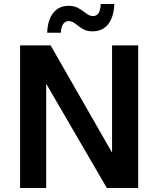

<svg xmlns="http://www.w3.org/2000/svg" viewBox="-20 -936 788 956"><path d="M80 0V-710H232L538 -176V-710H668V0H512L210 -519V0ZM440 -780Q417 -780 400.5 -787.5Q384 -795 366 -810Q352 -821 343 -826Q334 -831 322 -831Q307 -831 296 -818.5Q285 -806 283 -773H215Q217 -836 245 -871.5Q273 -907 321 -907Q345 -907 363 -899Q381 -891 400 -876Q414 -865 423 -860.5Q432 -856 443 -856Q460 -856 469.5 -868.5Q479 -881 482 -916H549Q547 -852 519 -816Q491 -780 440 -780Z"/></svg>

Font: Geist SemBd
Style: Regular
Weight: 400
Designer: Basement.studio, Andrés Briganti, Mateo Zaragoza
Foundry: Basement.studio, Vercel, Andrés Briganti, Guido Ferreyra, Mateo Zaragoza
Version: Version 1.401